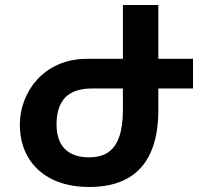

<svg xmlns="http://www.w3.org/2000/svg" viewBox="-20 -734 812 764"><path d="M610 -714V-295Q610 -194 579 -126Q548 -58 487 -24Q426 10 335 10Q250 10 188 -20.5Q126 -51 92.5 -107Q59 -163 59 -239H205Q205 -175 238 -141.5Q271 -108 334 -108Q381 -108 410.5 -128Q440 -148 454.5 -190Q469 -232 469 -297V-714ZM330 -500H748V-382H347Q274 -382 239.5 -346Q205 -310 205 -239H59Q59 -287 76.5 -333.5Q94 -380 128 -417.5Q162 -455 212.5 -477.5Q263 -500 330 -500Z"/></svg>

Font: Noto Sans Armenian
Style: Regular
Weight: 400
Designer: Monotype Design Team
Foundry: Monotype Imaging Inc.
Version: Version 2.007